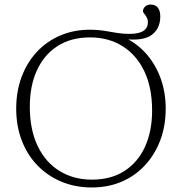

<svg xmlns="http://www.w3.org/2000/svg" viewBox="-20 -817 803 847"><path d="M385.5 -24.5Q469.5 -24.5 529 -62.8Q588.5 -101 619.8 -169.8Q651 -238.5 651 -329.5Q651 -431 616.5 -503Q582 -575 520.2 -613.5Q458.5 -652 377 -652Q293 -652 233.5 -613.5Q174 -575 142.8 -506.5Q111.5 -438 111.5 -346.5Q111.5 -245.5 146 -173.2Q180.5 -101 242.5 -62.8Q304.5 -24.5 385.5 -24.5ZM377.5 -686Q409.5 -686 437.8 -681.5Q466 -677 493.8 -672.2Q521.5 -667.5 550.5 -667.5Q593 -667.5 612.8 -680.8Q632.5 -694 632.5 -718.5Q632.5 -731 627 -740.8Q621.5 -750.5 616 -757Q610.5 -763.5 610.5 -767.5Q610.5 -778.5 620 -787.8Q629.5 -797 645 -797Q664 -797 675.5 -784.2Q687 -771.5 687 -744Q687 -692 650.5 -663.8Q614 -635.5 530 -644.5V-651.5Q588.5 -623 628.8 -575.5Q669 -528 690 -467.5Q711 -407 711 -338.5Q711 -262 687 -198.2Q663 -134.5 619.2 -87.5Q575.5 -40.5 516 -15.2Q456.5 10 385 10Q312 10 251 -15.5Q190 -41 145.2 -87.2Q100.5 -133.5 76 -197.2Q51.5 -261 51.5 -337.5Q51.5 -414.5 75.5 -478.2Q99.5 -542 143.2 -588.8Q187 -635.5 246.8 -660.8Q306.5 -686 377.5 -686Z"/></svg>

Font: Newsreader 16pt Light
Style: Regular
Weight: 300
Designer: Hugues Gentile
Foundry: Production Type
Version: Version 1.003